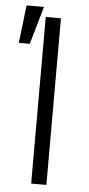

<svg xmlns="http://www.w3.org/2000/svg" viewBox="-55 -802 386 835"><g transform="rotate(5 138.5 -385.0)"><path d="M180.4 -727.3V0H114V-727.3ZM7.1 -605.1 26.6 -770.2H102.6L55 -605.1Z"/></g></svg>

Font: Inter Light BETA
Style: Regular
Weight: 300
Designer: Rasmus Andersson
Foundry: rsms
Version: Version 3.011;git-f93a4a705